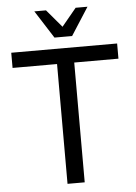

<svg xmlns="http://www.w3.org/2000/svg" viewBox="-61 -987 734 1033"><g transform="rotate(-5 305.5 -470.0)"><path d="M354 -647V0H261.2V-647H21V-729H592.8V-647ZM355 -790H259.8L164.1 -939.9H227.1L308.1 -844.2L387.2 -939.9H451.2Z"/></g></svg>

Font: SolaimanLipiNormal
Style: Normal
Weight: 400
Designer: Solaiman Karim
Version: Version 1.6.1 ; ttfautohint (v1.5.65-e2d9)